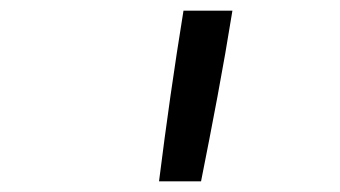

<svg xmlns="http://www.w3.org/2000/svg" viewBox="-20 -792 640 361"><path d="M279 -451Q289 -531 300.5 -611.5Q312 -692 325 -772H417Q404 -691 389 -611Q374 -531 358 -451Z"/></svg>

Font: Iosevka Slab Extended
Style: Italic
Weight: 400
Width: 7
Italic angle: -9°
Monospace: yes
Designer: Belleve Invis
Foundry: Belleve Invis
Version: Version 11.1.0; ttfautohint (v1.8.3)